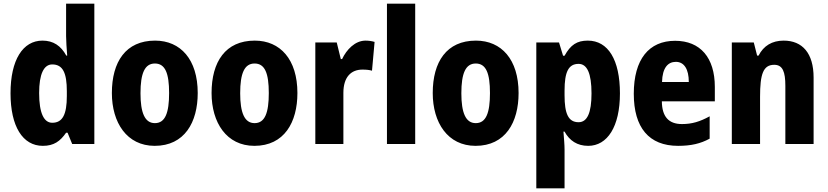

<svg xmlns="http://www.w3.org/2000/svg" viewBox="-20 -780 4483 1040"><path d="M212 10C272 10 306 -15 338 -61H346L371 0H491V-760H338V-584C338 -557 341 -519 344 -479H339C310 -532 269 -560 210 -560C104 -560 37 -456 37 -275C37 -95 103 10 212 10ZM263 -115C218 -115 192 -167 192 -276C192 -378 217 -431 263 -431C321 -431 342 -384 342 -286V-260C342 -160 319 -115 263 -115Z M1051 -276C1051 -458 958 -560 820 -560C661 -560 586 -445 586 -276C586 -116 667 10 818 10C980 10 1051 -118 1051 -276ZM741 -275C741 -383 764 -436 819 -436C875 -436 896 -383 896 -276C896 -169 875 -113 819 -113C764 -113 741 -170 741 -275Z M1591 -276C1591 -458 1498 -560 1360 -560C1201 -560 1126 -445 1126 -276C1126 -116 1207 10 1358 10C1520 10 1591 -118 1591 -276ZM1281 -275C1281 -383 1304 -436 1359 -436C1415 -436 1436 -383 1436 -276C1436 -169 1415 -113 1359 -113C1304 -113 1281 -170 1281 -275Z M1960 -560C1903 -560 1857 -511 1833 -460H1826L1804 -550H1688V0H1840V-277C1840 -363 1882 -403 1943 -403C1966 -403 1982 -401 1995 -397L2009 -553C1992 -558 1975 -560 1960 -560Z M2229 0V-760H2076V0Z M2789 -276C2789 -458 2696 -560 2558 -560C2399 -560 2324 -445 2324 -276C2324 -116 2405 10 2556 10C2718 10 2789 -118 2789 -276ZM2479 -275C2479 -383 2502 -436 2557 -436C2613 -436 2634 -383 2634 -276C2634 -169 2613 -113 2557 -113C2502 -113 2479 -170 2479 -275Z M3164 -560C3106 -560 3071 -538 3038 -478H3030L3008 -550H2885V240H3038V30C3038 4 3035 -28 3032 -67H3038C3065 -18 3107 10 3166 10C3270 10 3338 -94 3338 -274C3338 -456 3274 -560 3164 -560ZM3114 -434C3160 -434 3184 -383 3184 -274C3184 -169 3161 -118 3114 -118C3058 -118 3038 -165 3038 -264V-289C3038 -390 3059 -434 3114 -434Z M3637 -559C3495 -559 3413 -459 3413 -272C3413 -89 3495 10 3653 10C3723 10 3775 -2 3824 -29V-150C3771 -121 3728 -108 3674 -108C3601 -108 3566 -149 3565 -231H3852V-309C3852 -468 3773 -559 3637 -559ZM3641 -445C3686 -445 3711 -405 3711 -336H3566C3568 -413 3598 -445 3641 -445Z M4225 -560C4162 -560 4116 -532 4089 -479H4081L4063 -550H3944V0H4097V-256C4097 -379 4114 -429 4174 -429C4220 -429 4234 -390 4234 -315V0H4387V-360C4387 -492 4326 -560 4225 -560Z"/></svg>

Font: Noto Sans Thai Looped Condensed ExtraBold
Style: Regular
Weight: 800
Width: 3
Designer: Sasikarn Vongin, Ben Mitchell
Foundry: The Fontpad Ltd
Version: Version 1.001